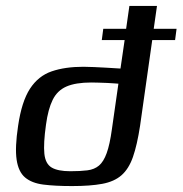

<svg xmlns="http://www.w3.org/2000/svg" viewBox="-20 -625 615 647"><path d="M328 -528H405L416 -605H509L498 -528H575L570 -490H493L452 -201Q442 -136 428 -96Q414 -56 389.5 -34.5Q365 -13 324.5 -5.5Q284 2 223 2Q165 2 126 -3Q87 -8 64.5 -27Q42 -46 36 -87Q30 -128 41 -201Q53 -283 81 -326Q109 -369 154 -384.5Q199 -400 261 -400Q277 -400 297 -399Q317 -398 336.5 -397Q356 -396 369.5 -395Q383 -394 386 -394L400 -490H323ZM217 -48Q251 -48 274.5 -51Q298 -54 313.5 -67Q329 -80 339.5 -109Q350 -138 357 -189L379 -343Q376 -343 365.5 -344Q355 -345 341 -345.5Q327 -346 312.5 -346.5Q298 -347 288 -347Q235 -347 204 -333.5Q173 -320 157.5 -288.5Q142 -257 135 -205Q126 -141 129.5 -107Q133 -73 154 -60.5Q175 -48 217 -48Z"/></svg>

Font: Genos Medium
Style: Italic
Weight: 500
Italic angle: -8°
Designer: Robert E. Leuschke
Foundry: Robert E. Leuschke
Version: Version 1.010